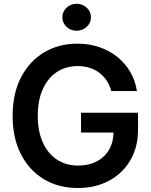

<svg xmlns="http://www.w3.org/2000/svg" viewBox="-20 -964 784 995"><path d="M383.8 10.3Q283.2 10.3 207 -35.6Q130.9 -81.5 88.1 -165.5Q45.4 -249.5 45.4 -363.3Q45.4 -479.5 89.1 -563.5Q132.8 -647.5 208.7 -692.6Q284.7 -737.8 380.4 -737.8Q440.9 -737.8 493.4 -720.2Q545.9 -702.6 587.2 -669.7Q628.4 -636.7 654.8 -591.8Q681.2 -546.9 689.5 -492.2H556.6Q548.8 -522 533.2 -545.7Q517.6 -569.3 495.4 -586.4Q473.1 -603.5 444.8 -612.5Q416.5 -621.6 382.8 -621.6Q321.8 -621.6 275.1 -591.1Q228.5 -560.5 202.1 -502.9Q175.8 -445.3 175.8 -363.8Q175.8 -282.7 202.1 -225.1Q228.5 -167.5 275.4 -136.7Q322.3 -106 385.3 -106Q439.9 -106 481.4 -127.7Q522.9 -149.4 545.7 -189Q568.4 -228.5 568.4 -281.7L599.6 -277.3H399.9V-379.9H695.3V-292.5Q695.3 -200.7 655 -132.6Q614.7 -64.5 544.4 -27.1Q474.1 10.3 383.8 10.3ZM377 -804.7Q346.2 -804.7 324.7 -825Q303.2 -845.2 303.2 -874.5Q303.2 -903.8 324.7 -924.1Q346.2 -944.3 377 -944.3Q407.7 -944.3 429.4 -924.1Q451.2 -903.8 451.2 -874.5Q451.2 -845.2 429.4 -825Q407.7 -804.7 377 -804.7Z"/></svg>

Font: Inter 20pt SemiBold
Style: Regular
Weight: 600
Version: Version 4.001;git-66647c0bb